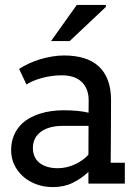

<svg xmlns="http://www.w3.org/2000/svg" viewBox="-20 -741 549 775"><path d="M290 -721.2H407.2V-712.9L261.2 -575.2H186ZM213.9 -62Q231.9 -62 250 -66.4Q268.1 -70.8 284.2 -78.4Q300.3 -85.9 314 -95.9Q327.6 -106 336.9 -116.7L337.4 -232.9H231.9Q205.6 -232.9 183.8 -227.1Q162.1 -221.2 146.2 -210Q130.4 -198.7 121.6 -182.1Q112.8 -165.5 112.8 -144Q112.8 -123.5 120.1 -108.2Q127.4 -92.8 140.9 -82.5Q154.3 -72.3 172.9 -67.1Q191.4 -62 213.9 -62ZM336.9 -46.9Q308.1 -20 273.2 -2.9Q238.3 14.2 193.8 14.2Q156.7 14.2 125.7 2.4Q94.7 -9.3 72.3 -29.5Q49.8 -49.8 37.4 -76.7Q24.9 -103.5 24.9 -133.8Q24.9 -165.5 34.4 -189.9Q43.9 -214.4 59.8 -232.4Q75.7 -250.5 96.9 -262.7Q118.2 -274.9 141.4 -282.2Q164.6 -289.6 188.7 -292.7Q212.9 -295.9 234.9 -295.9Q298.3 -295.9 337.4 -286.1L337.9 -332Q338.4 -358.9 330.6 -378.7Q322.8 -398.4 308.6 -411.4Q294.4 -424.3 274.4 -430.7Q254.4 -437 230 -437Q207 -437 186 -433.8Q165 -430.7 146.7 -425.5Q128.4 -420.4 113 -413.8Q97.7 -407.2 86.9 -399.9L57.1 -462.9Q75.2 -474.6 96.7 -484.6Q118.2 -494.6 141.8 -501.7Q165.5 -508.8 190.2 -512.9Q214.8 -517.1 238.8 -517.1Q282.7 -517.1 317.9 -506.6Q353 -496.1 377.4 -474.1Q401.9 -452.1 415 -418.2Q428.2 -384.3 428.2 -336.9Q428.2 -273.4 427.7 -210.4Q427.2 -147.5 426.8 -84H483.9V0H336.9Z"/></svg>

Font: Twentytwelve Slab
Style: TwentytwelveSlab
Weight: 400
Designer: Domenico Catapano
Version: Version 1.00 2012